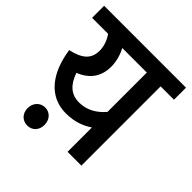

<svg xmlns="http://www.w3.org/2000/svg" viewBox="-183 -749 925 925"><g transform="rotate(45 279.0 -287.0)"><path d="M558 -622H0V-540H109C125 -518 138 -487 138 -454C138 -397 104 -368 32 -352C52 -215 121 -125 236 -125C294 -125 338 -142 373 -166V0H467V-540H558ZM134 -299C197 -324 232 -370 232 -439C232 -474 222 -509 206 -540H373V-272C341 -234 298 -207 244 -207C189 -207 155 -239 134 -299ZM88 -13C88 23 112 48 146 48C180 48 203 23 203 -13C203 -48 180 -75 146 -75C112 -75 88 -48 88 -13Z"/></g></svg>

Font: Noto Sans SemiCondensed Medium
Style: Regular
Weight: 500
Width: 4
Designer: Monotype Design Team
Foundry: Monotype Imaging Inc.
Version: Version 2.013